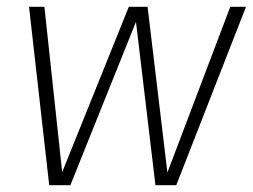

<svg xmlns="http://www.w3.org/2000/svg" viewBox="-20 -542 740 562"><path d="M700 -522 496 0H435L378 -478L186 0H124L65 -522H110L162 -38L357 -522H412L470 -37L654 -522Z"/></svg>

Font: Fira Sans ExtraLight
Style: Italic
Weight: 275
Italic angle: -8°
Designer: Carrois Corporate & Edenspiekermann AG
Foundry: Carrois Corporate GbR & Edenspiekermann AG
Version: Version 4.203